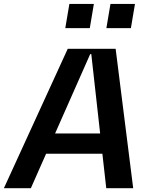

<svg xmlns="http://www.w3.org/2000/svg" viewBox="-46 -982 779 1002"><path d="M316.1 -961.6 294.7 -835.2H422.6L443.9 -961.6ZM530.5 -961.6 509.2 -835.2H637.1L658.4 -961.6ZM-25.6 0H115.1L194.6 -179.7H488.3L508.5 0H649.1L557.5 -727.3H307.5ZM424.7 -699.6H430.4L476.6 -285.5H241.5Z"/></svg>

Font: Riot Sans 2.0
Style: Bold Italic
Weight: 600
Italic angle: -9.39999°
Designer: Rasmus Andersson
Foundry: rsms
Version: Version 3.006;hotconv 1.0.109;makeotfexe 2.5.65596